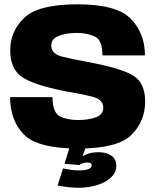

<svg xmlns="http://www.w3.org/2000/svg" viewBox="-20 -702 750 912"><path d="M352.5 190Q385.5 190 417.8 183.2Q450 176.5 475.8 163Q501.5 149.5 517 130.2Q532.5 111 532.5 86.5Q532.5 54 509.5 37.5Q486.5 21 448 21Q418 21 395 29.5Q372 38 360 50.5L356.5 82Q362 77.5 372.2 73.8Q382.5 70 392.5 70Q404.5 70 410 73Q415.5 76 415.5 83.5Q415.5 94.5 400.2 101Q385 107.5 353.5 107.5Q332 107.5 312.8 104.2Q293.5 101 279.5 98L253.5 179Q278.5 184 304.2 187Q330 190 352.5 190ZM356.5 82 387 -1H310L286.5 76ZM352 3.5Q540 3.5 604.8 -61.8Q669.5 -127 669.5 -219.5Q669.5 -306 616.2 -340.8Q563 -375.5 410.5 -405Q325.5 -420.5 274.5 -433.2Q223.5 -446 223.5 -487Q223.5 -516.5 257.8 -531Q292 -545.5 346 -545.5Q395 -545.5 430.8 -528.2Q466.5 -511 466.5 -439H668.5Q668.5 -543 601.8 -612.2Q535 -681.5 348 -681.5Q161.5 -681.5 95 -617.2Q28.5 -553 28.5 -463.5Q28.5 -375.5 83.2 -337.2Q138 -299 285.5 -269.5Q371.5 -255 421 -242Q470.5 -229 470.5 -191Q470.5 -158.5 436.2 -145.2Q402 -132 350.5 -132Q298.5 -132 264 -149.8Q229.5 -167.5 229.5 -240.5H28Q28 -130 93.5 -63.2Q159 3.5 352 3.5Z"/></svg>

Font: Anybody Thin ExtraBold
Style: Regular
Weight: 800
Version: Version 1.113;gftools[0.9.25]